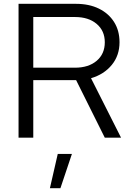

<svg xmlns="http://www.w3.org/2000/svg" viewBox="-20 -720 685 1004"><path d="M77 0V-700H377Q446 -700 497 -675Q548 -650 576.5 -605Q605 -560 605 -499Q605 -430 564.5 -380.5Q524 -331 456 -311L613 0H528L378 -301H154V0ZM154 -366H372Q443 -366 485.5 -402Q528 -438 528 -499Q528 -559 485.5 -595Q443 -631 372 -631H154ZM241 264 282 85H356L296 264Z"/></svg>

Font: Red Hat Display VF
Style: Regular
Weight: 300
Designer: Pentagram, MCKL
Foundry: Pentagram, MCKL
Version: Version 1.023